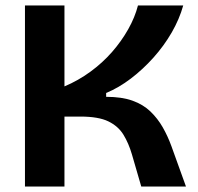

<svg xmlns="http://www.w3.org/2000/svg" viewBox="-20 -680 721 700"><path d="M71 0V-660H215V-365Q265 -386 309.5 -418.5Q354 -451 388.5 -490.5Q423 -530 447.5 -573.5Q472 -617 483 -660H648Q634 -610 606 -561.5Q578 -513 539.5 -470Q501 -427 457 -393.5Q413 -360 367 -341V-327Q424 -327 463 -313Q502 -299 528.5 -273.5Q555 -248 573.5 -215.5Q592 -183 605 -147L658 0H495L461 -117Q449 -158 430 -189Q411 -220 375 -237.5Q339 -255 273 -255H215V0Z"/></svg>

Font: Bricolage Grotesque 48pt Condensed ExtraBold
Style: Bold
Weight: 700
Version: Version 1.000;gftools[0.9.30]